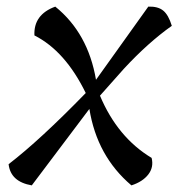

<svg xmlns="http://www.w3.org/2000/svg" viewBox="-20 -560 559 580"><path d="M270 -319 428 -540Q457 -541 473 -528Q489 -515 499 -482Q427 -431 354 -352Q331 -326 282 -271Q335 -145 438 -83Q445 -55 428 -33Q411 -11 377 0Q273 -88 250 -231L76 0Q12 -11 6 -64Q101 -137 239 -279Q177 -406 84 -453Q81 -516 147 -540Q246 -460 270 -319Z"/></svg>

Font: Tillana
Style: Regular
Weight: 400
Designer: Lipi Raval (Devanagari, Latin), Jonny Pinhorn (Latin)
Foundry: Indian Type Foundry
Version: Version 2.003;PS 1.0;hotconv 1.0.79;makeotf.lib2.5.61930; tt